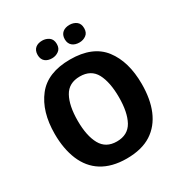

<svg xmlns="http://www.w3.org/2000/svg" viewBox="-210 -1072 1168 1235"><g transform="rotate(-30 374.5 -455.0)"><path d="M696.8 -357.9C696.8 -468.8 671.4 -557.6 620.1 -624.5C568.8 -691.4 486.8 -725.1 375 -725.1C263.7 -725.1 181.6 -691.9 129.4 -625C77.1 -558.1 50.8 -469.7 50.8 -358.9C50.8 -285.2 62.5 -220.2 85.4 -165C131.8 -54.2 226.1 9.8 374 9.8C448.7 9.8 509.8 -5.4 557.6 -36.1C652.8 -97.2 696.8 -211.4 696.8 -357.9ZM221.2 -357.9C221.2 -432.6 232.9 -491.7 256.8 -534.7C280.3 -577.6 319.8 -599.1 375 -599.1C429.7 -599.1 468.8 -577.6 492.2 -534.7C515.1 -491.7 526.9 -432.6 526.9 -357.9C526.9 -283.2 515.1 -224.6 491.7 -181.6C467.8 -138.7 428.7 -117.2 374 -117.2C319.8 -117.2 281.2 -138.7 257.3 -181.6C233.4 -224.6 221.2 -283.2 221.2 -357.9ZM209.5 -854C209.5 -809.6 239.7 -789.1 280.3 -789.1C298.8 -789.1 315.4 -794.4 330.1 -805.2C344.7 -815.4 352.1 -832 352.1 -854C352.1 -877 344.7 -893.6 330.1 -904.3C315.4 -914.6 298.8 -919.9 280.3 -919.9C239.7 -919.9 209.5 -899.4 209.5 -854ZM411.1 -854C411.1 -809.6 442.9 -789.1 483.4 -789.1C502.4 -789.1 519.5 -794.4 533.7 -805.2C547.9 -815.4 555.2 -832 555.2 -854C555.2 -877 547.9 -893.6 533.7 -904.3C519.5 -914.6 502.4 -919.9 483.4 -919.9C442.9 -919.9 411.1 -899.4 411.1 -854Z"/></g></svg>

Font: Avrile Sans
Style: Bold
Weight: 700
Designer: Monotype Design Team, Google (font), Stefan Peev (BGR Cyrillic), Cristiano Sobral (main changes)
Foundry: The Avrile Sans Project Authors
Version: Version 3.110